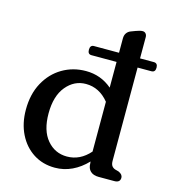

<svg xmlns="http://www.w3.org/2000/svg" viewBox="-111 -828 830 931"><g transform="rotate(15 304.0 -363.0)"><path d="M261.5 -583.5Q261.5 -607 281 -607H406.5V-679Q406.5 -695.5 414.2 -706.2Q422 -717 434.5 -721.5L457 -730Q478 -738 490.5 -738Q500.5 -738 506.2 -731Q512 -724 512 -714V-607H581Q601 -607 601 -584Q601 -561 581 -561H512V-93.5Q512 -76 518.2 -67.5Q524.5 -59 535 -55.5L553 -50.5Q574.5 -41 574.5 -24.5Q574.5 0 545.5 0H466Q440 0 425.2 -13.8Q410.5 -27.5 410.5 -54L409.5 -62Q376 -26.5 335.2 -7.2Q294.5 12 249.5 12Q188.5 12 141.5 -18.2Q94.5 -48.5 68 -102Q41.5 -155.5 41.5 -224Q41.5 -302 72.8 -359.5Q104 -417 157.2 -448.5Q210.5 -480 275.5 -480Q350.5 -480 406.5 -432V-561H280.5Q261.5 -561 261.5 -583.5ZM152.5 -234.5Q152.5 -149 192 -102.2Q231.5 -55.5 292 -55.5Q358 -55.5 406.5 -111V-361Q359 -419.5 291.5 -419.5Q233 -419.5 192.8 -371Q152.5 -322.5 152.5 -234.5Z"/></g></svg>

Font: Fraunces 9pt SuperSoft
Style: Regular
Weight: 400
Version: Version 1.000;[b76b70a41]